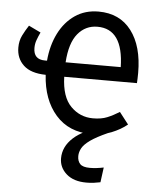

<svg xmlns="http://www.w3.org/2000/svg" viewBox="-55 -598 725 881"><g transform="rotate(5 307.5 -157.5)"><path d="M232.3 -239.5Q234.9 -147.2 277.4 -104.1Q320 -61 380 -61Q418.5 -61 445.4 -72.1Q472.3 -83.1 501 -101L543.1 -46.7Q513.3 -22.1 470.8 -5.1Q428.2 11.8 379.5 11.8Q275.4 11.8 214.6 -57.4Q153.8 -126.7 146.7 -241Q77.9 -242.1 44.4 -273.6Q10.8 -305.1 10.8 -354.9Q10.8 -386.2 23.3 -411.3Q35.9 -436.4 50.8 -459L106.2 -432.3Q96.9 -412.8 90.8 -395.6Q84.6 -378.5 84.6 -359.5Q84.6 -306.2 137.4 -306.2H147.2Q153.3 -376.9 181 -432.3Q208.7 -487.7 255.1 -519.5Q301.5 -551.3 363.6 -551.3Q461 -551.3 514.9 -480.5Q568.7 -409.7 568.7 -286.7Q568.7 -272.8 568.2 -260.5Q567.7 -248.2 567.2 -239.5ZM364.6 -481.5Q309.7 -481.5 274.1 -438.5Q238.5 -395.4 232.8 -306.2H486.7Q483.1 -481.5 364.6 -481.5ZM442.1 -31.3 455.4 0Q402.6 23.6 375.1 43.3Q347.7 63.1 337.9 81.3Q328.2 99.5 328.2 117.4Q328.2 140.5 340.8 153.6Q353.3 166.7 385.6 166.7Q414.4 166.7 449.2 159.5L440 228.2Q424.6 231.3 410 233.3Q395.4 235.4 375.4 235.4Q316.9 235.4 283.6 206.2Q250.3 176.9 250.3 134.4Q250.3 80.5 295.6 39.2Q341 -2.1 442.1 -31.3Z"/></g></svg>

Font: FiraCode Nerd Font
Style: Regular
Weight: 400
Designer: Carrois Corporate, Edenspiekermann AG, Nikita Prokopov
Foundry: Carrois Corporate, Edenspiekermann AG, Nikita Prokopov
Version: Version 6.002;Nerd Fonts 2.2.2